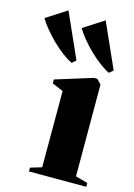

<svg xmlns="http://www.w3.org/2000/svg" viewBox="-233 -863 648 927"><g transform="rotate(15 91.0 -400.0)"><path d="M7.5 0V-19L64 -36V-417L8.5 -440.5V-460L193.5 -517.5H210.5L232.5 -495L233 -36L294 -19V0ZM70 -560Q46.5 -571.5 20.5 -591.2Q-5.5 -611 -30.5 -635.2Q-55.5 -659.5 -76.5 -685Q-97.5 -710.5 -112 -734.5L-9.5 -800.5L90.5 -576.5L71 -560ZM256 -560Q232.5 -571.5 206.5 -591.2Q180.5 -611 155.5 -635.2Q130.5 -659.5 109.5 -685Q88.5 -710.5 74 -734.5L176.5 -800.5L276.5 -576.5L257 -560Z"/></g></svg>

Font: Merriweather 144pt Black
Style: Regular
Weight: 900
Version: Version 2.100